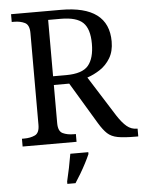

<svg xmlns="http://www.w3.org/2000/svg" viewBox="-61 -763 784 1032"><g transform="rotate(-5 331.0 -246.5)"><path d="M38 0V-42H51Q84 -42 108.5 -53.5Q133 -65 133 -109V-604Q133 -648 108.5 -660Q84 -672 51 -672H38V-714H307Q564 -714 564 -521Q564 -468 542 -431.5Q520 -395 486.5 -373Q453 -351 417 -339L554 -122Q580 -82 604 -62Q628 -42 659 -42H662V0H648Q586 0 551.5 -6.5Q517 -13 496 -32.5Q475 -52 452 -90L317 -315H234V-109Q234 -65 258.5 -53.5Q283 -42 316 -42H329V0ZM304 -362Q392 -362 424.5 -401Q457 -440 457 -518Q457 -598 422 -632Q387 -666 302 -666H234V-362ZM260 208Q268 175 276 136Q284 97 290 61H387V71Q378 92 364 119Q350 146 334 173Q318 200 304 221H260Z"/></g></svg>

Font: Noto Serif Ahom
Style: Regular
Weight: 400
Designer: Monotype Design Team
Foundry: Monotype Imaging Inc.
Version: Version 2.007; ttfautohint (v1.8.4.7-5d5b)